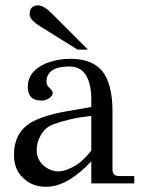

<svg xmlns="http://www.w3.org/2000/svg" viewBox="-20 -683 539 715"><path d="M480 0H320V-82.3Q230.9 12.6 152 12.6Q99.4 12.6 67.4 -19.4Q32 -50.3 32 -107.4Q32 -186.3 92.6 -225.1Q139.4 -252.6 221.7 -267.4L320 -284.6Q322.3 -355.4 307.4 -388.6Q288 -435.4 238.9 -435.4Q154.3 -435.4 153.1 -379.4Q153.1 -365.7 163.4 -356.6Q173.7 -347.4 176 -340.6Q177.1 -332.6 172.6 -326.3Q168 -320 161.1 -316Q154.3 -312 146.9 -309.7Q139.4 -307.4 132.6 -308.6Q83.4 -308.6 83.4 -361.1Q84.6 -419.4 153.1 -448Q195.4 -464 242.3 -464Q321.1 -464 360 -419.4Q398.9 -371.4 398.9 -267.4V-50.3Q398.9 -38.9 405.7 -33.1Q412.6 -27.4 421.7 -27.4H480ZM320 -122.3V-251.4Q277.7 -246.9 242.9 -238.9Q208 -230.9 177.1 -219.4Q149.7 -209.1 133.1 -181.7Q116.6 -154.3 116.6 -124.6Q116.6 -90.3 140 -68.6Q163.4 -46.9 194.3 -44.6Q210.3 -44.6 226.9 -50.3Q243.4 -56 260.6 -66.3Q277.7 -76.6 292.6 -91.4Q307.4 -106.3 320 -122.3ZM307.4 -498.3H268.6L129.1 -585.1Q90.3 -609.1 90.3 -629.7Q90.3 -662.9 122.3 -662.9Q142.9 -662.9 173.7 -632Z"/></svg>

Font: t
Style: Regular
Weight: 400
Designer: Takis Katsoulidis and George D. Matthiopoulos
Foundry: Takis Katsoulidis and George D. Matthiopoulos
Version: Version 1.0 ; ttfautohint (v1.8.1)